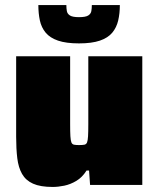

<svg xmlns="http://www.w3.org/2000/svg" viewBox="-20 -733 628 761"><path d="M189 8Q140 8 111 -5Q82 -18 67.5 -43.5Q53 -69 48.5 -106Q44 -143 44 -191V-510H258V-241Q258 -210 259 -193Q260 -176 263 -168.5Q266 -161 273.5 -159.5Q281 -158 293 -158Q307 -158 314.5 -159.5Q322 -161 325 -168.5Q328 -176 329 -193Q330 -210 330 -241V-510H544V0H337L333 -57H323Q306 -30 282.5 -16Q259 -2 234.5 3Q210 8 189 8ZM293 -561Q242 -561 210 -572Q178 -583 161 -603.5Q144 -624 138 -652Q132 -680 132 -713H243Q243 -700 245 -689Q247 -678 257.5 -671.5Q268 -665 293 -665Q319 -665 329.5 -671.5Q340 -678 342 -689Q344 -700 344 -713H455Q455 -680 448.5 -652Q442 -624 425 -603.5Q408 -583 376 -572Q344 -561 293 -561Z"/></svg>

Font: Saira Thin Black
Style: Regular
Weight: 900
Version: Version 1.101